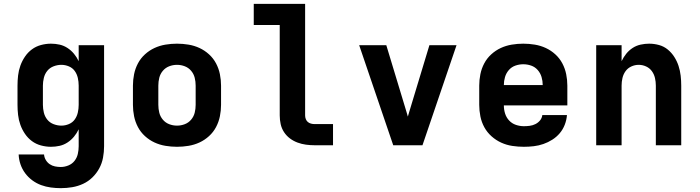

<svg xmlns="http://www.w3.org/2000/svg" viewBox="-20 -755 3640 998"><path d="M296 223Q270 223 244 219.5Q218 216 193.5 207Q169 198 147.5 182Q126 166 110.5 145Q95 124 86.5 99Q78 74 77 48H209Q210 63 218 76.5Q226 90 238.5 98.5Q251 107 266 110Q281 113 296 113Q316 113 335.5 105Q355 97 367.5 81Q380 65 384.5 45Q389 25 389 5V-83Q379 -62 364.5 -44.5Q350 -27 331 -14.5Q312 -2 290 3Q268 8 245 8Q219 8 193 1Q167 -6 146 -21.5Q125 -37 110 -59Q95 -81 86 -106Q77 -131 74 -157.5Q71 -184 71 -210V-310Q71 -336 74 -362.5Q77 -389 86 -414Q95 -439 110 -461Q125 -483 146 -498.5Q167 -514 193 -521Q219 -528 245 -528Q268 -528 290 -523Q312 -518 331 -505.5Q350 -493 364.5 -475.5Q379 -458 389 -437V-520H521V5Q521 35 515.5 64.5Q510 94 496 120Q482 146 460.5 167Q439 188 412 200.5Q385 213 355.5 218Q326 223 296 223ZM299 -102Q319 -102 338 -110Q357 -118 368.5 -134Q380 -150 384.5 -170Q389 -190 389 -210V-310Q389 -330 384.5 -350Q380 -370 368.5 -386Q357 -402 338 -410Q319 -418 299 -418Q279 -418 259 -410.5Q239 -403 226 -387Q213 -371 208 -350.5Q203 -330 203 -310V-210Q203 -190 208 -169.5Q213 -149 226 -133Q239 -117 259 -109.5Q279 -102 299 -102Z M900 8Q870 8 840 3Q810 -2 783 -14.5Q756 -27 733.5 -47.5Q711 -68 697 -94.5Q683 -121 677 -150.5Q671 -180 671 -210V-310Q671 -340 677 -369.5Q683 -399 697 -425.5Q711 -452 733.5 -472.5Q756 -493 783 -505.5Q810 -518 840 -523Q870 -528 900 -528Q930 -528 960 -523Q990 -518 1017 -505.5Q1044 -493 1066.5 -472.5Q1089 -452 1103 -425.5Q1117 -399 1123 -369.5Q1129 -340 1129 -310V-210Q1129 -180 1123 -150.5Q1117 -121 1103 -94.5Q1089 -68 1066.5 -47.5Q1044 -27 1017 -14.5Q990 -2 960 3Q930 8 900 8ZM900 -102Q921 -102 940.5 -109.5Q960 -117 973.5 -133Q987 -149 992 -169Q997 -189 997 -210V-310Q997 -331 992 -351Q987 -371 973.5 -387Q960 -403 940.5 -410.5Q921 -418 900 -418Q879 -418 859.5 -410.5Q840 -403 826.5 -387Q813 -371 808 -351Q803 -331 803 -310V-210Q803 -189 808 -169Q813 -149 826.5 -133Q840 -117 859.5 -109.5Q879 -102 900 -102Z M1615 0Q1593 0 1570.5 -3Q1548 -6 1526.5 -14Q1505 -22 1487 -35.5Q1469 -49 1456.5 -68Q1444 -87 1439 -109.5Q1434 -132 1434 -155V-625H1299V-735H1566V-155Q1566 -145 1569.5 -136Q1573 -127 1580 -121Q1587 -115 1596.5 -112.5Q1606 -110 1615 -110H1711V0Z M2024 0 1847 -520H1988L2093 -173Q2095 -167 2096.5 -161Q2098 -155 2100 -149Q2102 -155 2103.5 -161Q2105 -167 2107 -173L2212 -520H2353L2176 0Z M2703 8Q2673 8 2643 3.5Q2613 -1 2585.5 -13.5Q2558 -26 2535 -46.5Q2512 -67 2497.5 -93.5Q2483 -120 2477 -150Q2471 -180 2471 -210V-310Q2471 -340 2477 -369.5Q2483 -399 2497 -425.5Q2511 -452 2533.5 -472.5Q2556 -493 2583 -505.5Q2610 -518 2640 -523Q2670 -528 2700 -528Q2730 -528 2760 -523Q2790 -518 2817 -505.5Q2844 -493 2866.5 -472.5Q2889 -452 2903 -425.5Q2917 -399 2923 -369.5Q2929 -340 2929 -310V-207H2599Q2599 -185 2605.5 -164.5Q2612 -144 2626.5 -128.5Q2641 -113 2661.5 -106Q2682 -99 2703 -99Q2718 -99 2733.5 -101Q2749 -103 2763 -110Q2777 -117 2787 -129Q2797 -141 2799 -157H2927Q2925 -131 2915.5 -106.5Q2906 -82 2889.5 -62.5Q2873 -43 2851 -29Q2829 -15 2804.5 -6.5Q2780 2 2754.5 5Q2729 8 2703 8ZM2599 -313H2801Q2801 -334 2795 -354.5Q2789 -375 2775 -391Q2761 -407 2741 -414Q2721 -421 2700 -421Q2679 -421 2659 -414Q2639 -407 2625 -391Q2611 -375 2605 -354.5Q2599 -334 2599 -313Z M3079 0V-520H3211V-437Q3221 -458 3235 -475.5Q3249 -493 3268 -505.5Q3287 -518 3309.5 -523Q3332 -528 3354 -528Q3380 -528 3405.5 -521Q3431 -514 3451 -497.5Q3471 -481 3485 -459Q3499 -437 3507 -412.5Q3515 -388 3518 -362Q3521 -336 3521 -310V0H3389V-310Q3389 -330 3384.5 -349.5Q3380 -369 3368.5 -385Q3357 -401 3338.5 -409.5Q3320 -418 3300 -418Q3280 -418 3261.5 -409.5Q3243 -401 3231.5 -385Q3220 -369 3215.5 -349.5Q3211 -330 3211 -310V0Z"/></svg>

Font: Iosevka SS04 XBd Ex
Style: Regular
Weight: 800
Width: 7
Monospace: yes
Designer: Belleve Invis
Foundry: Belleve Invis
Version: Version 19.0.0; ttfautohint (v1.8.4)